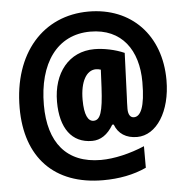

<svg xmlns="http://www.w3.org/2000/svg" viewBox="-55 -777 879 905"><g transform="rotate(-5 384.5 -324.0)"><path d="M735 -369C735 -583 598 -723 397 -723C182 -723 34 -558 34 -298C34 -65 165 75 397 75C473 75 541 62 602 34V-68C534 -39 458 -21 395 -21C232 -21 149 -125 149 -302C149 -499 239 -628 397 -628C546 -628 621 -521 621 -370C621 -250 598 -208 567 -208C550 -208 540 -223 540 -250C540 -269 541 -289 542 -308L550 -514C507 -533 453 -544 409 -544C288 -544 212 -448 212 -312C212 -187 265 -114 361 -114C401 -114 435 -136 462 -182H469C485 -138 522 -114 574 -114C666 -114 735 -221 735 -369ZM333 -311C333 -397 363 -449 408 -449C415 -449 422 -448 431 -445L427 -361C421 -245 408 -208 376 -208C350 -208 333 -239 333 -311Z"/></g></svg>

Font: Noto Sans Bengali ExtraCondensed Black
Style: Regular
Weight: 900
Width: 2
Designer: Joana Ranito - Universal Thirst; Jelle Bosma - Monotype Design Team
Foundry: Universal Thirst ehf.
Version: Version 3.000